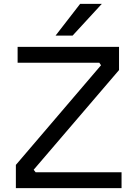

<svg xmlns="http://www.w3.org/2000/svg" viewBox="-20 -972 694 992"><path d="M62 -120 502 -635 493 -648H71V-730H595V-610L154 -95L164 -82H608V0H62ZM394 -952H506L355 -788H267Z"/></svg>

Font: Sora-SIA
Style: Regular
Weight: 400
Designer: Jonathan Barnbrook, Julián Moncada
Foundry: Barnbrook Fonts
Version: Version 2.000